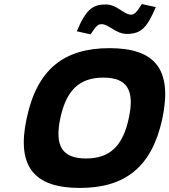

<svg xmlns="http://www.w3.org/2000/svg" viewBox="-20 -916 833 945"><path d="M373 9C150 9 60 -94 111 -332C162 -576 296 -679 519 -679C743 -679 830 -575 779 -332C728 -95 597 9 373 9ZM277 -335C248 -197 286 -136 404 -136C520 -136 585 -197 614 -335C644 -473 605 -534 489 -534C371 -534 307 -473 277 -335ZM358 -762 426 -747C453 -789 463 -797 480 -797C516 -797 550 -749 604 -749C678 -749 705 -784 747 -881L678 -896C650 -851 640 -844 625 -844C588 -844 557 -894 501 -894C438 -894 404 -872 358 -762Z"/></svg>

Font: LT Wave Text Black Italic
Style: Regular
Weight: 900
Designer: Daniel Lyons
Version: Version 2.5 (Glyphs App)